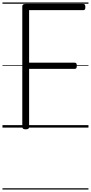

<svg xmlns="http://www.w3.org/2000/svg" viewBox="-20 -1030 734 1550"><path d="M187 14Q160 14 160 -5V-979Q160 -989 167 -993.5Q174 -998 188 -998H653Q661 -998 665 -992.5Q669 -987 669 -973Q669 -959 665 -953.5Q661 -948 653 -948H215V-524H583Q592 -524 596 -518.5Q600 -513 600 -499Q600 -485 596 -479.5Q592 -474 583 -474H215V-5Q215 5 208.5 9.5Q202 14 187 14ZM0 490H694V500H0ZM0 -20H694V0H0ZM0 -505H694V-500H0ZM0 -1010H694V-1000H0Z"/></svg>

Font: Playwrite ES Guides
Style: Regular
Weight: 400
Designer: Veronika Burian, José Scaglione
Foundry: TypeTogether
Version: Version 1.003